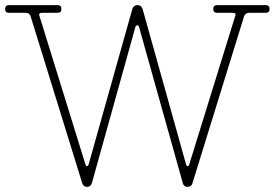

<svg xmlns="http://www.w3.org/2000/svg" viewBox="-30 -720 1073 750"><path d="M5 -700H195Q210 -700 210 -685Q210 -670 195 -670H135Q118 -670 125 -655L304 -77Q306 -71 310 -71Q314 -71 316 -77L487 -685Q492 -700 507 -700Q522 -700 527 -685L697 -77Q699 -71 703 -71Q707 -71 709 -77L888 -655Q896 -670 878 -670H818Q803 -670 803 -685Q803 -700 818 -700H1008Q1023 -700 1023 -685Q1023 -670 1008 -670H943Q928 -670 923 -655L722 -5Q718 10 703 10Q688 10 684 -5L513 -615Q511 -621 506 -621Q501 -621 499 -615L329 -5Q324 10 310 10Q296 10 291 -5L90 -655Q86 -670 70 -670H5Q-10 -670 -10 -685Q-10 -700 5 -700Z"/></svg>

Font: ClassicType
Style: Regular
Weight: 400
Version: Version 1.004